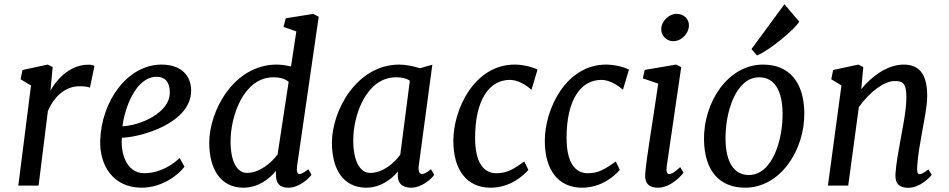

<svg xmlns="http://www.w3.org/2000/svg" viewBox="-20 -871 4454 901"><path d="M65.9 0H161.1L204.6 -349.6C242.7 -438 304.7 -466.3 351.6 -466.3C375.5 -466.3 392.1 -464.4 401.9 -459.5L423.3 -561C418 -566.4 403.3 -567.4 393.6 -567.4C300.3 -567.4 236.3 -483.9 216.8 -445.3L227.1 -556.2L203.6 -567.9L85.4 -542.5L76.7 -499L125.5 -469.7Z M450.2 -210C447.3 -98.6 507.3 9.8 645.5 9.8C740.2 9.8 817.9 -50.3 845.7 -88.9L823.2 -129.4C767.1 -77.1 706.1 -58.1 657.2 -58.1C568.4 -58.1 545.4 -162.6 552.2 -224.6C645 -227.5 877 -294.4 877 -445.8C877 -514.6 832 -567.9 738.3 -567.9C576.7 -567.9 455.1 -394 450.2 -210ZM554.7 -278.3C564.5 -360.4 615.7 -510.7 715.3 -510.7C751.5 -510.7 776.9 -488.8 776.9 -437.5C776.9 -338.4 633.8 -281.7 554.7 -278.3Z M1123 9.8C1189 9.8 1242.7 -29.3 1274.9 -69.3V-56.2C1272.9 -8.8 1294.9 9.8 1333.5 9.8C1387.7 9.8 1434.1 -39.1 1441.9 -51.3L1426.8 -76.7C1403.8 -58.6 1392.6 -54.2 1384.3 -54.2C1375 -54.2 1371.1 -67.9 1374 -91.3L1475.6 -792.5L1449.7 -805.7L1320.8 -785.2L1310.5 -744.6L1370.6 -723.6L1345.7 -559.1C1323.7 -564 1299.8 -567.9 1278.3 -567.9C1077.6 -567.9 961.9 -351.1 961.9 -201.2C961.9 -79.1 1013.7 9.8 1123 9.8ZM1139.2 -59.6C1091.8 -59.6 1062 -112.8 1062 -208C1062 -326.7 1123.5 -508.3 1263.2 -508.3C1291 -508.3 1315.9 -502.9 1334.5 -486.8L1282.7 -146.5C1254.4 -107.4 1197.8 -59.6 1139.2 -59.6Z M1698.7 9.8C1763.2 9.8 1815.4 -27.3 1847.7 -66.4L1846.7 -56.2C1844.2 -8.8 1869.6 9.8 1908.7 9.8C1963.9 9.8 2011.2 -39.1 2017.6 -50.8L2002.4 -76.7C1979.5 -58.6 1968.3 -54.2 1959.5 -54.2C1951.7 -54.2 1941.4 -64.9 1944.8 -91.3L2008.8 -567.4L1950.7 -550.8C1923.3 -559.6 1885.7 -567.9 1854 -567.9C1653.3 -567.9 1537.6 -351.1 1537.6 -201.2C1537.6 -79.1 1589.4 9.8 1698.7 9.8ZM1716.8 -59.6C1668 -59.6 1637.7 -117.7 1637.7 -212.9C1637.7 -331.5 1699.2 -508.3 1838.9 -508.3C1863.3 -508.3 1885.7 -504.4 1903.3 -492.2L1858.4 -145.5C1830.6 -106.4 1777.3 -59.6 1716.8 -59.6Z M2282.2 9.8C2374.5 9.8 2435.5 -46.4 2459.5 -73.7L2440.4 -113.3C2386.7 -74.7 2356.9 -58.1 2309.6 -58.1C2249 -58.1 2209.5 -108.4 2209.5 -224.6C2209.5 -400.4 2274.9 -496.1 2372.6 -496.1C2407.7 -496.1 2443.8 -476.1 2474.1 -449.7L2502.4 -544.4C2474.6 -558.6 2430.2 -567.9 2395 -567.9C2207 -567.9 2107.4 -359.9 2107.4 -210C2107.4 -71.8 2171.9 9.8 2282.2 9.8Z M2711.4 9.8C2803.7 9.8 2864.7 -46.4 2888.7 -73.7L2869.6 -113.3C2815.9 -74.7 2786.1 -58.1 2738.8 -58.1C2678.2 -58.1 2638.7 -108.4 2638.7 -224.6C2638.7 -400.4 2704.1 -496.1 2801.8 -496.1C2836.9 -496.1 2873 -476.1 2903.3 -449.7L2931.6 -544.4C2903.8 -558.6 2859.4 -567.9 2824.2 -567.9C2636.2 -567.9 2536.6 -359.9 2536.6 -210C2536.6 -71.8 2601.1 9.8 2711.4 9.8Z M3139.2 -677.7C3177.2 -677.7 3211.4 -711.9 3212.9 -750C3214.4 -780.3 3190.9 -806.2 3153.3 -806.2C3122.1 -806.2 3084.5 -773.9 3083 -736.3C3081.5 -704.6 3107.4 -677.7 3139.2 -677.7ZM3007.8 -54.7C3004.4 -7.3 3028.8 9.8 3067.9 9.8C3127 9.8 3178.2 -46.9 3187.5 -61L3171.9 -86.9C3144 -60.5 3129.9 -54.2 3119.6 -54.2C3109.4 -54.2 3105.5 -67.4 3108.9 -91.3L3176.8 -556.2L3152.8 -567.9L3005.4 -543L2996.6 -503.4L3068.8 -478.5C3042 -291 3013.7 -133.3 3007.8 -54.7Z M3283.7 -214.4C3286.1 -72.3 3353.5 9.8 3477.1 9.8C3641.1 9.8 3757.3 -166 3754.4 -343.3C3752 -485.4 3684.1 -567.9 3560.5 -567.9C3396.5 -567.9 3280.8 -391.6 3283.7 -214.4ZM3494.1 -49.8C3422.9 -49.8 3386.2 -112.3 3384.8 -215.3C3382.3 -340.8 3431.6 -508.3 3543 -508.3C3614.3 -508.3 3650.9 -445.8 3652.3 -342.8C3654.8 -217.3 3605.5 -49.8 3494.1 -49.8ZM3532.2 -610.8C3590.3 -633.3 3712.9 -736.3 3730.5 -769.5L3661.1 -851.1L3506.3 -640.6Z M3865.2 0H3960.4L4010.3 -368.7C4059.6 -437.5 4127.9 -490.7 4177.7 -490.7C4212.4 -490.7 4233.4 -485.4 4233.4 -415C4233.4 -354 4216.3 -273.4 4206.1 -216.3C4196.3 -161.6 4184.6 -100.1 4182.1 -54.2C4179.2 -6.8 4203.1 10.3 4242.2 10.3C4296.4 10.3 4344.7 -38.6 4352.1 -50.8L4336.9 -76.2C4314.5 -58.1 4302.7 -53.7 4294.4 -53.7C4285.2 -53.7 4282.7 -67.4 4284.2 -90.8C4287.1 -141.1 4297.4 -196.8 4306.2 -246.6C4315.9 -301.3 4331.1 -371.6 4331.1 -420.4C4331.1 -530.8 4288.1 -567.9 4220.7 -567.9C4147.9 -567.9 4074.2 -517.1 4021.5 -452.6L4031.2 -556.2L4007.8 -567.9L3889.6 -542.5L3880.9 -499L3928.7 -470.2Z"/></svg>

Font: Merriweather
Style: Italic
Weight: 400
Italic angle: -7.5°
Designer: Eben Sorkin
Foundry: Eben Sorkin
Version: Version 1.001